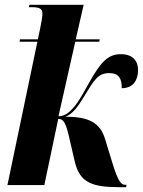

<svg xmlns="http://www.w3.org/2000/svg" viewBox="-20 -772 596 801"><path d="M483 9H506L508 -1H502C486 -1 473 -13 449 -92L419 -190C398 -261 350 -285 253 -285C282 -296 304 -325 330 -368C373 -439 389 -467 436 -467C477 -467 488 -443 488 -404C536 -404 556 -439 556 -479C556 -519 533 -546 484 -546C432 -546 401 -515 353 -429C324 -377 302 -337 278 -314C262 -297 244 -287 224 -287L294 -598H394L396 -608H296L329 -752H103L100 -742H114C150 -742 157 -732 157 -715C157 -703 154 -682 138 -608H63L62 -598H136L11 0H165L223 -276C247 -276 256 -256 271 -188L292 -98C313 -8 366 9 483 9Z"/></svg>

Font: Noto Serif Display Condensed ExtraBold
Style: Italic
Weight: 800
Width: 3
Italic angle: -12°
Designer: Monotype Design Team
Foundry: Monotype Imaging Inc.
Version: Version 2.009